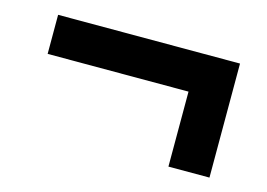

<svg xmlns="http://www.w3.org/2000/svg" viewBox="-53 -528 654 470"><g transform="rotate(15 274.5 -292.5)"><path d="M401 -148V-338H44V-437H505V-148Z"/></g></svg>

Font: Nunito Sans 10pt SemiCondensed ExtraBold
Style: Regular
Weight: 800
Width: 4
Designer: Vernon Adams
Foundry: Vernon Adams
Version: Version 3.101;gftools[0.9.27]